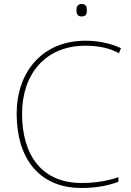

<svg xmlns="http://www.w3.org/2000/svg" viewBox="-20 -927 654 957"><path d="M386 -907C366 -907 361 -892 361 -876C361 -859 366 -845 386 -845C410 -845 413 -859 413 -876C413 -892 410 -907 386 -907ZM405 -699C460 -699 516 -692 573 -662L583 -687C528 -712 470 -724 405 -724C191 -724 63 -568 63 -360C63 -139 174 10 386 10C465 10 526 -4 570 -21V-44C522 -27 463 -15 386 -15C189 -15 90 -153 90 -360C90 -555 204 -699 405 -699Z"/></svg>

Font: Noto Sans Ethiopic Thin
Style: Regular
Weight: 100
Designer: Monotype Design Team
Foundry: Monotype Imaging Inc.
Version: Version 2.102